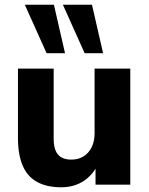

<svg xmlns="http://www.w3.org/2000/svg" viewBox="-20 -781 630 812"><path d="M239 11Q177 11 136 -12Q95 -35 75.5 -81.5Q56 -128 56 -197V-491H207V-193Q207 -164 215 -144.5Q223 -125 239.5 -115.5Q256 -106 282 -106Q311 -106 333 -119.5Q355 -133 367.5 -158Q380 -183 380 -217V-491H531V0H384V-96H399Q377 -45 336 -17Q295 11 239 11ZM338 -556 246 -761H369L416 -556ZM177 -556 85 -761H208L255 -556Z"/></svg>

Font: Nunito Sans 12pt ExtraBold
Style: Regular
Weight: 800
Designer: Vernon Adams
Foundry: Vernon Adams
Version: Version 3.101;gftools[0.9.27]